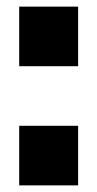

<svg xmlns="http://www.w3.org/2000/svg" viewBox="-20 -560 294 580"><path d="M38 0V-180H216V0ZM38 -360V-540H216V-360Z"/></svg>

Font: Tektur Condensed ExtraBold
Style: Regular
Weight: 800
Width: 3
Designer: Adam Jagosz
Foundry: Adam Jagosz
Version: Version 1.005;gftools[0.9.30]